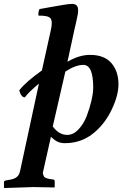

<svg xmlns="http://www.w3.org/2000/svg" viewBox="-27 -718 622 976"><path d="M446.8 -272.9Q446.8 -388.2 397 -388.2Q356.9 -388.2 305.2 -354L241.2 -75.2Q272.5 -32.2 314.9 -32.2Q345.7 -32.2 372.1 -60.3Q398.4 -88.4 413.8 -128.4Q429.2 -168.5 438 -207.3Q446.8 -246.1 446.8 -272.9ZM231 -563Q238.8 -598.6 234.9 -612.8Q232.4 -627.9 215.8 -633.8Q206.1 -636.7 188 -638.2H168.9Q168 -641.1 168 -647.9Q168 -660.2 173.8 -671.9Q186.5 -673.8 225.8 -681.2Q265.1 -688.5 295.7 -693.4Q326.2 -698.2 339.8 -698.2Q346.7 -698.2 354 -695.8Q359.9 -692.9 363.8 -689Q370.1 -681.2 370.1 -665Q370.1 -655.8 368.2 -644.5Q366.2 -633.3 361.6 -612.3Q356.9 -591.3 355 -583L353 -575.2Q339.4 -513.7 315.9 -403.8Q374.5 -439 431.2 -439Q502.9 -439 539.1 -397.5Q575.2 -356 575.2 -289.1Q575.2 -233.9 541.7 -162.8Q508.3 -91.8 453.1 -44.9Q389.2 9.8 303.2 9.8Q281.2 9.8 265.4 2.2Q249.5 -5.4 231.9 -22.9L192.9 150.9Q189.5 160.6 191.9 168Q194.3 175.3 196.8 179.4Q199.2 183.6 205.6 186.3Q211.9 189 216.1 189.9Q220.2 190.9 226.1 191.9L245.1 194.8Q251 196.3 251 203.1V232.9L249 234.9Q181.2 232.9 142.1 232.9Q125 232.9 112.8 233.9L-4.9 237.8L-6.8 235.8V207Q-6.8 201.2 2.9 199.2L22 195.8Q46.4 191.9 58.6 181.6Q70.8 171.4 75.2 150.9L170.9 -293Q121.1 -252 99.1 -223.1Q80.6 -223.1 70.8 -258.8Q90.3 -283.2 117.2 -306.4Q144 -329.6 186 -359.9Z"/></svg>

Font: Common Serif
Style: Bold Italic
Weight: 700
Italic angle: -12°
Designer: Philipp H. Poll, Khaled Hosny
Foundry: Stefan Peev, Context Ltd.
Version: Version 1.026